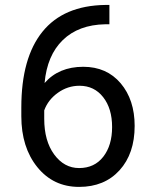

<svg xmlns="http://www.w3.org/2000/svg" viewBox="-20 -731 602 761"><path d="M413.6 -711.4V-634.8H397Q291.5 -632.8 229 -572.3Q166.5 -511.7 156.7 -401.9Q212.9 -466.3 310.1 -466.3Q402.8 -466.3 458.3 -400.9Q513.7 -335.4 513.7 -231.9Q513.7 -122.1 453.9 -56.2Q394 9.8 293.5 9.8Q191.4 9.8 127.9 -68.6Q64.5 -147 64.5 -270.5V-305.2Q64.5 -501.5 148.2 -605.2Q231.9 -709 397.5 -711.4ZM294.9 -391.1Q248.5 -391.1 209.5 -363.3Q170.4 -335.4 155.3 -293.5V-260.3Q155.3 -172.4 194.8 -118.7Q234.4 -64.9 293.5 -64.9Q354.5 -64.9 389.4 -109.9Q424.3 -154.8 424.3 -227.5Q424.3 -300.8 388.9 -345.9Q353.5 -391.1 294.9 -391.1Z"/></svg>

Font: SteelSelectRoboto
Style: Roboto-Regular
Weight: 400
Designer: Google
Version: Version 2.137; 2017